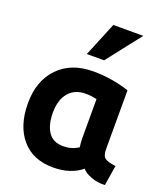

<svg xmlns="http://www.w3.org/2000/svg" viewBox="-154 -934 917 1066"><g transform="rotate(20 304.5 -401.0)"><path d="M454 -26Q388 28 286 28Q165 28 99 -50Q33 -128 33 -260Q33 -393 109 -471.5Q185 -550 315 -550Q424 -550 528 -516V-167Q528 -129 545 -116.5Q562 -104 609 -98L590 21Q546 24 506.5 8.5Q467 -7 454 -26ZM383 -181V-411Q351 -419 318 -419Q253 -419 217 -376.5Q181 -334 181 -258Q181 -186 209.5 -144Q238 -102 298 -102Q347 -102 387 -128Q383 -160 383 -181ZM349 -628H247L330 -830H507Z"/></g></svg>

Font: Repo
Style: Bold
Weight: 700
Designer: Stefan Peev
Foundry: Context Ltd
Version: Version 001.000